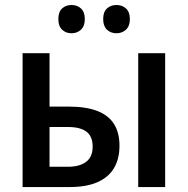

<svg xmlns="http://www.w3.org/2000/svg" viewBox="-20 -756 759 776"><path d="M71.3 0V-541H180.2V-325.2H257.3Q326.7 -325.2 372.3 -307.9Q418 -290.5 440.4 -255.4Q462.9 -220.2 462.9 -167Q462.9 -114.3 440.9 -76.9Q418.9 -39.6 374.3 -19.8Q329.6 0 261.2 0ZM180.2 -82H254.9Q301.3 -82 327.9 -101.8Q354.5 -121.6 354.5 -163.6Q354.5 -204.6 329.6 -223.6Q304.7 -242.7 254.9 -242.7H180.2ZM538.6 0V-541H647.5V0ZM215.8 -678.7Q215.8 -708 231 -721.9Q246.1 -735.8 269 -735.8Q292 -735.8 307.4 -721.7Q322.8 -707.5 322.8 -678.7Q322.8 -650.9 307.4 -636.2Q292 -621.6 269 -621.6Q246.1 -621.6 231 -636Q215.8 -650.4 215.8 -678.7ZM397 -678.7Q397 -708 412.4 -721.9Q427.7 -735.8 450.7 -735.8Q473.6 -735.8 489.3 -721.7Q504.9 -707.5 504.9 -678.7Q504.9 -650.9 489.3 -636.2Q473.6 -621.6 450.7 -621.6Q427.2 -621.6 412.1 -636.2Q397 -650.9 397 -678.7Z"/></svg>

Font: Open Sans SemiCondensed SemiBold
Style: Regular
Weight: 600
Width: 4
Designer: Monotype Design Team
Foundry: Monotype Imaging Inc.
Version: Version 3.000